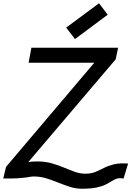

<svg xmlns="http://www.w3.org/2000/svg" viewBox="-53 -1092 804 1175"><path d="M449 63Q411 63 375 51.5Q339 40 303.5 25.5Q268 11 231 -0.5Q194 -12 155 -12Q143 -12 132.5 -10Q122 -8 104.5 -5.5Q87 -3 55 -1Q23 1 -33 0L-16 -71L524 -708H122L139 -800H670L655 -729L120 -100Q130 -102 143.5 -103Q157 -104 176 -104Q224 -104 264 -92.5Q304 -81 338.5 -66.5Q373 -52 405 -40.5Q437 -29 469 -29Q505 -29 531 -40Q557 -51 583.5 -64.5Q610 -78 644.5 -86.5Q679 -95 731 -91L703 1Q679 -4 663 1Q647 6 631.5 16Q616 26 594.5 37Q573 48 538.5 55.5Q504 63 449 63ZM406 -853 352 -923 553 -1072 606 -1002Z"/></svg>

Font: Victor Mono Thin
Style: Italic
Weight: 100
Italic angle: -12°
Monospace: yes
Designer: Rune Bjørnerås
Version: Version 1.561;gftools[0.9.30]